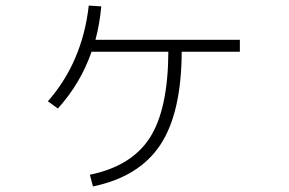

<svg xmlns="http://www.w3.org/2000/svg" viewBox="-20 -640 1040 690"><path d="M842 -497V-454H633Q632 -233 555.5 -118.5Q479 -4 314 30L303 -12Q453 -43 518.5 -145Q584 -247 585 -454H309Q270 -341 188 -250L152 -276Q276 -417 299 -620L344 -617Q338 -552 323 -497Z"/></svg>

Font: Mplus 1p Light
Style: Regular
Weight: 300
Version: Version 1.061